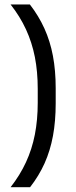

<svg xmlns="http://www.w3.org/2000/svg" viewBox="-20 -695 333 837"><path d="M144.5 -307.9Q144.5 -382.6 132 -446.4Q119.4 -510.2 93.3 -566.8Q67.2 -623.4 26.2 -675.4H110.3Q148.6 -625.9 173.6 -570.8Q198.6 -515.6 210.7 -451.5Q222.8 -387.5 222.8 -310.2V-244.5Q222.8 -166.9 210.9 -102.6Q199 -38.3 174.4 16.7Q149.7 71.7 111.1 121.1H26.2Q67.2 68.6 93.3 12.1Q119.4 -44.4 132 -108.5Q144.5 -172.5 144.5 -247.2Z"/></svg>

Font: Anek Bangla Medium
Style: Regular
Weight: 500
Designer: Sulekha Rajkumar (Bangla), Yesha Goshar (Latin)
Foundry: Ek Type
Version: Version 1.003